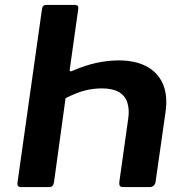

<svg xmlns="http://www.w3.org/2000/svg" viewBox="-20 -762 754 782"><path d="M284 -742Q301 -742 299 -727L264 -479Q262 -467 276 -474Q330 -497 375.5 -506.5Q421 -516 463 -516Q531 -516 577 -491.5Q623 -467 643.5 -420Q664 -373 654 -304L614 -24Q611 0 588 0H483Q472 0 468.5 -4.5Q465 -9 466 -21L502 -277Q508 -316 498.5 -344.5Q489 -373 463.5 -387.5Q438 -402 394 -402Q361 -402 326.5 -393.5Q292 -385 247 -362L200 -20Q197 0 181 0H66Q49 0 51 -17L151 -725Q153 -742 168 -742Z"/></svg>

Font: Libre Franklin SemiBold
Style: Italic
Weight: 600
Italic angle: -8°
Designer: Pablo Impallari, Rodrigo Fuenzalida, Nhung Nguyen
Foundry: Impallari Type
Version: Version 3.000